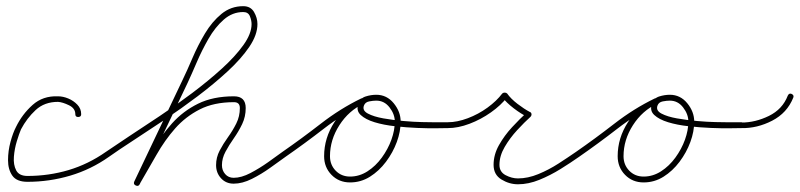

<svg xmlns="http://www.w3.org/2000/svg" viewBox="-20 -577 2591 622"><path d="M233 -198Q224 -198 224 -207Q224 -226 203.5 -236Q183 -246 168 -247Q124 -247 95.5 -220.5Q67 -194 48 -158Q42 -144 34.5 -119.5Q27 -95 25 -69Q23 -43 32.5 -25Q42 -7 69 -7Q138 -7 202 -26Q266 -45 323 -85Q330 -90 336 -82Q341 -75 333 -69Q275 -28 207.5 -8Q140 12 69 12Q34 12 20 -8Q6 -28 6 -58Q6 -88 14 -117.5Q22 -147 32 -166Q52 -207 85.5 -237Q119 -267 168 -265Q184 -265 201 -258Q218 -251 230.5 -238Q243 -225 243 -207Q243 -198 233 -198Z M320 -72Q315 -79 323 -85Q352 -105 397.5 -135Q443 -165 496.5 -200.5Q550 -236 602.5 -275.5Q655 -315 698.5 -354.5Q742 -394 768.5 -431Q795 -468 795 -499Q795 -511 789.5 -524.5Q784 -538 768 -538Q733 -538 705 -513.5Q677 -489 655.5 -451.5Q634 -414 617.5 -375.5Q601 -337 588 -309Q549 -227 510 -145Q471 -63 433 19Q429 28 420 24Q411 20 415 11Q454 -71 493 -153Q532 -235 571 -317Q586 -348 603.5 -389Q621 -430 644 -468.5Q667 -507 697.5 -532Q728 -557 768 -557Q792 -557 803 -538Q814 -519 814 -499Q814 -464 787.5 -425Q761 -386 717 -345.5Q673 -305 620 -265Q567 -225 512.5 -188.5Q458 -152 411 -121.5Q364 -91 333 -69Q326 -64 320 -72ZM416 10Q445 -40 473.5 -89Q502 -138 537.5 -177.5Q573 -217 621.5 -241Q670 -265 738 -265Q776 -265 776 -227Q776 -199 764.5 -175Q753 -151 737.5 -129Q722 -107 710.5 -85.5Q699 -64 699 -42Q699 -25 709.5 -13Q720 -1 737 -1Q762 -1 791.5 -16.5Q821 -32 848.5 -51.5Q876 -71 895 -85Q902 -90 908 -82Q913 -75 905 -69Q884 -54 855.5 -33.5Q827 -13 796 2.5Q765 18 737 18Q712 18 696 0.5Q680 -17 680 -42Q680 -67 691.5 -89Q703 -111 718.5 -132.5Q734 -154 745.5 -177Q757 -200 757 -227Q757 -246 738 -246Q673 -246 627 -222.5Q581 -199 547.5 -161Q514 -123 487 -75.5Q460 -28 432 20Q428 28 419 23Q411 19 416 10Z M895 -85Q957 -128 1019.5 -176.5Q1082 -225 1150 -258Q1159 -262 1163 -254Q1167 -245 1159 -241Q1091 -208 1029 -160Q967 -112 905 -69Q898 -64 892 -72Q887 -79 895 -85ZM1163 -253Q1167 -245 1158 -241Q1110 -219 1079.5 -171.5Q1049 -124 1049 -71Q1049 -43 1067.5 -24Q1086 -5 1114 -5Q1144 -5 1170.5 -22Q1197 -39 1217 -66.5Q1237 -94 1248 -124.5Q1259 -155 1259 -183Q1259 -207 1242 -229Q1225 -251 1199 -251Q1189 -251 1176 -248.5Q1163 -246 1159 -235Q1159 -235 1159 -235Q1159 -235 1159 -235Q1159 -235 1159 -235Q1159 -235 1159 -235Q1153 -219 1172 -209Q1191 -199 1222 -193.5Q1253 -188 1287 -185Q1321 -182 1347 -181.5Q1373 -181 1380 -181Q1386 -181 1392.5 -181Q1399 -181 1405 -181Q1411 -181 1417.5 -181Q1424 -181 1431 -181Q1441 -180 1441 -171Q1440 -161 1431 -162Q1422 -162 1395 -161.5Q1368 -161 1332.5 -162.5Q1297 -164 1260 -168Q1223 -172 1193.5 -181Q1164 -190 1148.5 -204.5Q1133 -219 1141 -241Q1141 -241 1141 -241Q1141 -241 1141 -241Q1141 -241 1141 -241Q1141 -241 1141 -241Q1147 -259 1164.5 -264.5Q1182 -270 1199 -270Q1233 -270 1255.5 -242.5Q1278 -215 1278 -183Q1278 -151 1265.5 -117Q1253 -83 1230.5 -53Q1208 -23 1178.5 -4.5Q1149 14 1114 14Q1078 14 1054 -10.5Q1030 -35 1030 -71Q1030 -130 1063.5 -181.5Q1097 -233 1150 -258Q1159 -262 1163 -253Z M1431 -181Q1461 -181 1495.5 -194Q1530 -207 1559.5 -228.5Q1589 -250 1607 -274Q1610 -277 1615 -277Q1620 -277 1623 -274Q1635 -257 1656.5 -240.5Q1678 -224 1697 -214Q1701 -213 1702 -207Q1702 -202 1699 -199Q1679 -181 1655.5 -155.5Q1632 -130 1615 -101Q1598 -72 1598 -43Q1598 -20 1618 -9.5Q1638 1 1658 1Q1690 1 1724 -13Q1758 -27 1789 -47Q1820 -67 1846 -85Q1853 -90 1859 -82Q1864 -75 1856 -69Q1829 -50 1796 -29.5Q1763 -9 1727.5 5.5Q1692 20 1658 20Q1630 20 1604.5 4.5Q1579 -11 1579 -43Q1579 -76 1596.5 -107Q1614 -138 1639 -165Q1664 -192 1687 -213Q1690 -216 1691 -206Q1692 -196 1689 -198Q1668 -208 1644.5 -226Q1621 -244 1607 -262Q1605 -265 1615 -265Q1625 -265 1623 -262Q1603 -236 1570.5 -213Q1538 -190 1501 -176Q1464 -162 1431 -162Q1422 -162 1422 -171Q1422 -181 1431 -181Z M1846 -85Q1908 -128 1970.5 -176.5Q2033 -225 2101 -258Q2110 -262 2114 -254Q2118 -245 2110 -241Q2042 -208 1980 -160Q1918 -112 1856 -69Q1849 -64 1843 -72Q1838 -79 1846 -85ZM2114 -253Q2118 -245 2109 -241Q2061 -219 2030.5 -171.5Q2000 -124 2000 -71Q2000 -43 2018.5 -24Q2037 -5 2065 -5Q2095 -5 2121.5 -22Q2148 -39 2168 -66.5Q2188 -94 2199 -124.5Q2210 -155 2210 -183Q2210 -207 2193 -229Q2176 -251 2150 -251Q2140 -251 2127 -248.5Q2114 -246 2110 -235Q2110 -235 2110 -235Q2110 -235 2110 -235Q2110 -235 2110 -235Q2110 -235 2110 -235Q2104 -219 2123 -209Q2142 -199 2173 -193.5Q2204 -188 2238 -185Q2272 -182 2298 -181.5Q2324 -181 2331 -181Q2337 -181 2343.5 -181Q2350 -181 2356 -181Q2362 -181 2368.5 -181Q2375 -181 2382 -181Q2392 -180 2392 -171Q2391 -161 2382 -162Q2373 -162 2346 -161.5Q2319 -161 2283.5 -162.5Q2248 -164 2211 -168Q2174 -172 2144.5 -181Q2115 -190 2099.5 -204.5Q2084 -219 2092 -241Q2092 -241 2092 -241Q2092 -241 2092 -241Q2092 -241 2092 -241Q2092 -241 2092 -241Q2098 -259 2115.5 -264.5Q2133 -270 2150 -270Q2184 -270 2206.5 -242.5Q2229 -215 2229 -183Q2229 -151 2216.5 -117Q2204 -83 2181.5 -53Q2159 -23 2129.5 -4.5Q2100 14 2065 14Q2029 14 2005 -10.5Q1981 -35 1981 -71Q1981 -130 2014.5 -181.5Q2048 -233 2101 -258Q2110 -262 2114 -253Z M2373 -171Q2373 -181 2382 -180Q2427 -180 2471 -201.5Q2515 -223 2532 -267Q2536 -276 2544 -273Q2553 -269 2550 -261Q2530 -211 2481.5 -186Q2433 -161 2382 -162Q2372 -162 2373 -171Z"/></svg>

Font: FRB American Cursive Guidelines Extralight
Style: Italic
Weight: 200
Italic angle: -25°
Version: Version 2.0;Modular Font Editor K font №1